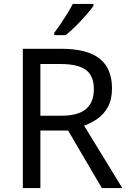

<svg xmlns="http://www.w3.org/2000/svg" viewBox="-20 -964 662 984"><path d="M294 -714Q427 -714 490.5 -663.5Q554 -613 554 -511Q554 -454 533 -416Q512 -378 479.5 -355.5Q447 -333 411 -320L607 0H502L329 -295H187V0H97V-714ZM289 -636H187V-371H294Q381 -371 421 -405.5Q461 -440 461 -507Q461 -577 419 -606.5Q377 -636 289 -636ZM459 -934Q447 -916 422 -887.5Q397 -859 368.5 -830.5Q340 -802 316 -784H258V-796Q273 -815 290.5 -841Q308 -867 325 -894.5Q342 -922 353 -944H459Z"/></svg>

Font: Noto Sans Tirhuta
Style: Regular
Weight: 400
Designer: Monotype Design Team
Foundry: Monotype Imaging Inc.
Version: Version 2.003; ttfautohint (v1.8.4.7-5d5b)